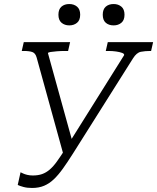

<svg xmlns="http://www.w3.org/2000/svg" viewBox="-20 -919 780 953"><path d="M341 -155Q315 -114 292.5 -82.5Q270 -51 247.5 -29.5Q225 -8 199 3Q173 14 139 14Q115 14 96.5 9Q78 4 68 -1L82 -64Q86 -62 94.5 -58Q103 -54 115.5 -51Q128 -48 143 -48Q169 -48 189 -55Q209 -62 227 -77.5Q245 -93 262.5 -117.5Q280 -142 302 -176L596 -645Q598 -652 586 -656.5Q574 -661 556 -663.5Q538 -666 519 -666H505L515 -710H740L730 -666H725Q701 -666 679.5 -662Q658 -658 640 -629ZM345 -196 300 -133 162 -633Q156 -655 141 -660.5Q126 -666 98 -666H88L98 -710H328L318 -666H301Q282 -666 263 -664.5Q244 -663 231 -661Q218 -659 218 -655ZM324 -793Q301 -793 285.5 -806Q270 -819 270 -846Q270 -873 285 -886Q300 -899 324 -899Q347 -899 362.5 -886Q378 -873 378 -846Q378 -819 362.5 -806Q347 -793 324 -793ZM544 -793Q520 -793 505 -806Q490 -819 490 -846Q490 -873 505 -886Q520 -899 544 -899Q567 -899 582.5 -886Q598 -873 598 -846Q598 -819 582.5 -806Q567 -793 544 -793Z"/></svg>

Font: Roboto Serif ExtraLight
Style: Italic
Weight: 250
Italic angle: -10°
Designer: Greg Gazdowicz
Foundry: Commercial Type
Version: Version 1.008